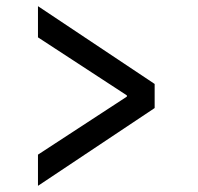

<svg xmlns="http://www.w3.org/2000/svg" viewBox="-20 -643 640 622"><path d="M103 -41V-142L391 -330V-334L103 -522V-623L481 -371V-293Z"/></svg>

Font: Source Code Pro SemiBold
Style: Italic
Weight: 600
Italic angle: -11°
Monospace: yes
Designer: Paul D. Hunt, Teo Tuominen
Foundry: Adobe Systems Incorporated
Version: Version 1.016;hotconv 1.0.116;makeotfexe 2.5.65601